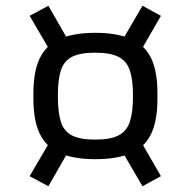

<svg xmlns="http://www.w3.org/2000/svg" viewBox="-20 -674 663 667"><path d="M442 -343Q442 -397 431 -429.5Q420 -462 391.5 -476.5Q363 -491 311 -491Q258 -491 230 -476.5Q202 -462 191.5 -429.5Q181 -397 181 -343V-339Q181 -284 191.5 -251Q202 -218 230 -203.5Q258 -189 311 -189Q363 -189 391.5 -203.5Q420 -218 431 -251Q442 -284 442 -339ZM96 -348Q96 -433 122 -479Q148 -525 196 -542.5Q244 -560 311 -560Q378 -560 426.5 -542.5Q475 -525 501 -479.5Q527 -434 527 -348V-333Q527 -247 501 -201Q475 -155 426.5 -138Q378 -121 311 -121Q244 -121 196 -138.5Q148 -156 122 -202Q96 -248 96 -333ZM475 -654 539 -619 471 -501 409 -541ZM148 -654 213 -541 152 -501 83 -619ZM475 -27 409 -140 471 -180 539 -62ZM148 -27 83 -62 152 -180 213 -140Z"/></svg>

Font: Matangi
Style: Bold
Weight: 700
Designer: Prashant Pant
Foundry: The Graphic Ant
Version: Version 3.002